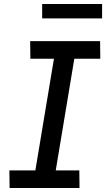

<svg xmlns="http://www.w3.org/2000/svg" viewBox="-20 -941 540 961"><path d="M28 0 27 -88H157L250 -647H132L131 -735H481L482 -647H352L259 -88H377L378 0ZM491 -849H191V-921H491Z"/></svg>

Font: Iosevka Curly Semibold
Style: Italic
Weight: 600
Italic angle: -9°
Monospace: yes
Designer: Belleve Invis
Foundry: Belleve Invis
Version: Version 22.1.2; ttfautohint (v1.8.4)